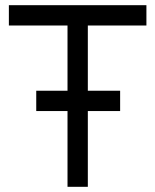

<svg xmlns="http://www.w3.org/2000/svg" viewBox="-20 -720 598 740"><path d="M14.2 -700V-621.7H240.2V0H318.5V-621.7H544.3V-700ZM119.7 -292H443V-370.3H119.7Z"/></svg>

Font: Unageo Variable
Style: Regular
Weight: 300
Designer: Richard Sepsi
Foundry: Richard Sepsi
Version: Version 2.200